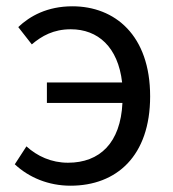

<svg xmlns="http://www.w3.org/2000/svg" viewBox="-20 -577 550 610"><path d="M129 -250H369C363 -123 297 -60 196 -60C143 -60 98 -81 64 -112L27 -55C72 -13 134 13 204 13C350 13 457 -81 457 -271C457 -465 345 -557 210 -557C130 -557 75 -526 38 -491L81 -436C113 -463 150 -484 205 -484C291 -484 355 -428 368 -315H129Z"/></svg>

Font: GenYoGothic2 TW R
Style: Regular
Weight: 400
Version: Version 2.100;PS 2.1;hotconv 16.6.51;makeotf.lib2.5.65220 DE